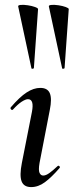

<svg xmlns="http://www.w3.org/2000/svg" viewBox="-20 -753 300 782"><path d="M107 9Q77 9 68 -14.5Q59 -38 69 -89L110 -297Q120 -349 94 -349Q84 -349 68 -338.5Q52 -328 33 -307Q29 -303 25 -307.5Q21 -312 24 -316Q60 -358 88.5 -376.5Q117 -395 144 -395Q174 -395 183 -373Q192 -351 183 -306L141 -89Q136 -60 141 -49Q146 -38 156 -38Q167 -38 181.5 -48.5Q196 -59 214 -76Q218 -80 222 -76Q226 -72 222 -68Q190 -31 163 -11Q136 9 107 9ZM108 -475 54 -727Q53 -732 65 -733Q77 -734 93.5 -731.5Q110 -729 122.5 -724.5Q135 -720 135 -716L118 -476Q118 -474 113.5 -473Q109 -472 108 -475ZM233 -475 179 -727Q178 -732 190 -733Q202 -734 218.5 -731.5Q235 -729 247.5 -724.5Q260 -720 260 -716L243 -476Q243 -474 238.5 -473Q234 -472 233 -475Z"/></svg>

Font: Cormorant Light SemiBold
Style: Italic
Weight: 600
Italic angle: -10°
Version: Version 4.000